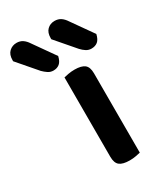

<svg xmlns="http://www.w3.org/2000/svg" viewBox="-280 -793 755 876"><g transform="rotate(-30 97.5 -354.5)"><path d="M194 -1Q186 1 170.5 4Q155 7 137 7Q101 7 84.5 -6Q68 -19 68 -52V-470Q76 -472 91.5 -475Q107 -478 125 -478Q161 -478 177.5 -465Q194 -452 194 -419ZM-98 -651V-657Q-98 -686 -82 -701Q-66 -716 -43 -716Q-25 -716 -11.5 -707Q2 -698 13 -681L92 -569Q86 -543 73 -532.5Q60 -522 41 -522Q25 -522 12.5 -530.5Q0 -539 -11 -550ZM103 -651V-657Q103 -686 118.5 -701Q134 -716 157 -716Q176 -716 189.5 -707Q203 -698 214 -681L293 -569Q287 -543 274 -532.5Q261 -522 241 -522Q226 -522 213.5 -530Q201 -538 190 -550Z"/></g></svg>

Font: Baloo 2 SemiBold
Style: Regular
Weight: 600
Designer: Sarang Kulkarni and Ek Type
Foundry: Ek Type
Version: Version 1.640;hotconv 1.0.111;makeotfexe 2.5.65597; ttfautoh